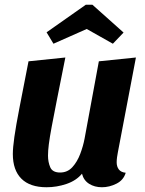

<svg xmlns="http://www.w3.org/2000/svg" viewBox="-20 -768 609 808"><path d="M176 20Q106 20 70 -16Q34 -52 34 -120Q34 -146 40.5 -192Q47 -238 62 -315Q77 -392 100 -510L255 -526Q234 -421 220 -350.5Q206 -280 197.5 -234.5Q189 -189 185.5 -161Q182 -133 182 -113Q182 -86 191.5 -64Q201 -42 233 -42Q264 -42 284.5 -64.5Q305 -87 317.5 -120Q330 -153 336 -185L396 -510L552 -526L476 -127Q474 -118 472.5 -106Q471 -94 471 -85Q471 -67 480 -55Q489 -43 509 -41Q500 -10 470 5Q440 20 409 20Q378 20 355 5.5Q332 -9 325 -37Q301 -8 260 6Q219 20 176 20ZM205 -584 176 -632 341 -748H369L500 -631L455 -584L345 -646Z"/></svg>

Font: Sansita Swashed SemiBold
Style: Regular
Weight: 600
Designer: Pablo Cosgaya
Foundry: Omnibus-Type
Version: Version 1.003; ttfautohint (v1.8.3)